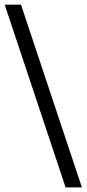

<svg xmlns="http://www.w3.org/2000/svg" viewBox="-21 -687 375 832"><path d="M263.2 125 -0.7 -666.7H70.1L334 125Z"/></svg>

Font: Afacad Flux
Style: Regular
Weight: 400
Designer: Kristian Moeller
Foundry: Dicotype
Version: Version 1.100